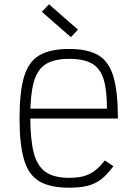

<svg xmlns="http://www.w3.org/2000/svg" viewBox="-20 -860 640 894"><path d="M302 14Q214 14 163.5 -15.5Q113 -45 92 -116Q71 -187 71 -309Q71 -432 92 -502.5Q113 -573 163.5 -602.5Q214 -632 302 -632Q389 -632 438.5 -602.5Q488 -573 508.5 -502Q529 -431 529 -308H100V-354H478Q478 -442 462 -492.5Q446 -543 407.5 -564.5Q369 -586 302 -586Q233 -586 193.5 -561.5Q154 -537 137.5 -478.5Q121 -420 121 -318Q121 -210 137.5 -147.5Q154 -85 193.5 -58.5Q233 -32 302 -32Q341 -32 369 -39.5Q397 -47 420.5 -64.5Q444 -82 468 -113L508 -86Q480 -48 452 -26Q424 -4 388.5 5Q353 14 302 14ZM310 -687 175 -805 208 -840 343 -722Z"/></svg>

Font: Victor Mono Thin
Style: Regular
Weight: 100
Monospace: yes
Designer: Rune Bjørnerås
Version: Version 1.561;gftools[0.9.30]